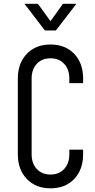

<svg xmlns="http://www.w3.org/2000/svg" viewBox="-20 -1008 518 1044"><path d="M432 -194V-169Q432 -86 383.5 -35Q335 16 254.5 16Q174.5 16 125.8 -35Q77 -86 77 -169V-581Q77 -664.5 125.8 -715.2Q174.5 -766 254.5 -766Q335 -766 383.5 -715.2Q432 -664.5 432 -581V-556H357V-581Q357 -630.5 329 -660.8Q301 -691 254.5 -691Q208 -691 180 -660.8Q152 -630.5 152 -581V-169Q152 -119.5 180 -89.2Q208 -59 254.5 -59Q301 -59 329 -89.2Q357 -119.5 357 -169V-194ZM224 -842.5 113 -987.5H186L254.5 -893L322.5 -987.5H395.5L284 -842.5Z"/></svg>

Font: Mohave
Style: Regular
Weight: 400
Designer: Gumpita Rahayu
Foundry: Tokotype
Version: Version 2.003; ttfautohint (v1.8.3)